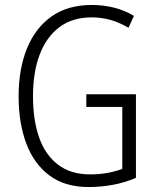

<svg xmlns="http://www.w3.org/2000/svg" viewBox="-20 -795 630 774"><path d="M328 -415H528V-78Q484 -59 435.5 -50Q387 -41 337 -41Q242 -41 179.5 -87.5Q117 -134 86 -216.5Q55 -299 55 -407Q55 -516 88.5 -599Q122 -682 187.5 -728.5Q253 -775 350 -775Q396 -775 438.5 -764.5Q481 -754 520 -731L498 -683Q461 -705 424 -715Q387 -725 350 -725Q272 -725 219.5 -685.5Q167 -646 140 -575Q113 -504 113 -407Q113 -312 137.5 -241.5Q162 -171 213.5 -131.5Q265 -92 343 -92Q381 -92 413.5 -98Q446 -104 473 -114V-364H328Z"/></svg>

Font: Noto Sans Tamil UI Condensed Light
Style: Regular
Weight: 300
Width: 3
Designer: Jelle Bosma - Monotype Design Team
Foundry: Monotype Imaging Inc.
Version: Version 2.004; ttfautohint (v1.8.4.7-5d5b)